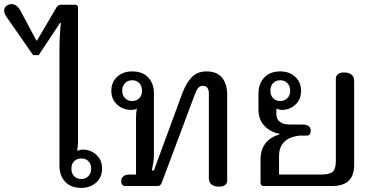

<svg xmlns="http://www.w3.org/2000/svg" viewBox="-76 -904 1821 933"><path d="M213 -98V-653Q213 -737 220 -793H216L112 -636H85L-45 -823Q-56 -840 -56 -852Q-56 -866 -45.5 -875Q-35 -884 -20 -884Q8 -884 26 -847L101 -707H104L199 -869Q207 -881 220 -881H289Q295 -881 299 -877.5Q303 -874 303 -867V-214Q303 -201 299 -171Q313 -177 327 -177Q365 -177 392.5 -151.5Q420 -126 420 -85Q420 -42 391 -16.5Q362 9 318 9Q268 9 240.5 -21Q213 -51 213 -98ZM367 -84Q367 -108 353.5 -121Q340 -134 319 -134Q298 -134 284.5 -121Q271 -108 271 -84Q271 -61 284.5 -47.5Q298 -34 319 -34Q339 -34 353 -47.5Q367 -61 367 -84Z M939 -36V-448Q939 -487 910 -487Q896 -487 887 -476.5Q878 -466 870 -443L710 -16Q707 -8 702 -4Q697 0 689 0H532Q524 0 518.5 -6Q513 -12 513 -23Q513 -39 524 -47.5Q535 -56 555 -56H585V-331Q585 -357 589 -376Q579 -370 561 -370Q522 -370 493.5 -395.5Q465 -421 465 -463Q465 -505 493.5 -531Q522 -557 566 -557Q617 -557 644.5 -527.5Q672 -498 672 -450V-153Q672 -134 669 -114Q666 -94 662 -76H672L810 -451Q830 -503 857 -530Q884 -557 928 -557Q978 -557 1003 -526.5Q1028 -496 1028 -443V-25Q1028 -13 1018 -5Q1008 3 989 3Q965 3 952 -7.5Q939 -18 939 -36ZM614 -463Q614 -487 600.5 -500.5Q587 -514 566 -514Q546 -514 532 -500.5Q518 -487 518 -463Q518 -440 532 -426.5Q546 -413 566 -413Q587 -413 600.5 -426.5Q614 -440 614 -463Z M1190 -16V-128Q1190 -223 1282 -251V-254Q1240 -261 1210 -291.5Q1180 -322 1180 -372V-450Q1180 -497 1208 -527Q1236 -557 1286 -557Q1330 -557 1358.5 -531Q1387 -505 1387 -463Q1387 -421 1359.5 -395.5Q1332 -370 1294 -370Q1281 -370 1267 -376V-350Q1267 -325 1284 -312Q1301 -299 1329 -299H1393Q1434 -299 1434 -268Q1434 -257 1428.5 -251Q1423 -245 1415 -245H1380Q1280 -234 1280 -145V-56H1489Q1527 -56 1541.5 -70Q1556 -84 1556 -121V-522Q1556 -535 1566 -543.5Q1576 -552 1595 -552Q1619 -552 1632 -541.5Q1645 -531 1645 -512V-104Q1645 -51 1618.5 -25.5Q1592 0 1536 0H1206Q1190 0 1190 -16ZM1334 -463Q1334 -487 1320 -500.5Q1306 -514 1286 -514Q1265 -514 1251.5 -500.5Q1238 -487 1238 -463Q1238 -440 1251.5 -426.5Q1265 -413 1286 -413Q1306 -413 1320 -426.5Q1334 -440 1334 -463Z"/></svg>

Font: Maitree Medium
Style: Regular
Weight: 500
Designer: CadsonDemak Team
Foundry: CadsonDemak
Version: Version 1.000